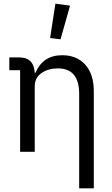

<svg xmlns="http://www.w3.org/2000/svg" viewBox="-20 -830 613 1050"><path d="M311 -615 254 -622 283 -810 363 -799ZM413 200V-317Q413 -456 296 -456Q244 -456 207 -430.5Q170 -405 170 -358V0H90V-446H31V-516H85Q161 -516 169 -442L170 -432H174Q215 -528 320 -528Q400 -528 446.5 -476Q493 -424 493 -331V200Z"/></svg>

Font: Anuphan
Style: Regular
Weight: 400
Designer: Mike Abbink, Paul van der Laan, Pieter van Rosmalen, Mint Tantisuwanna
Foundry: Bold Monday; Cadson Demak
Version: Version 3.002;hotconv 1.0.109;makeotfexe 2.5.65596